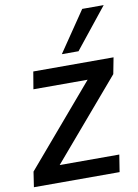

<svg xmlns="http://www.w3.org/2000/svg" viewBox="-92 -849 653 907"><g transform="rotate(-10 234.5 -395.0)"><path d="M-4 0 7 -73 334 -456H74L88 -539H473L458 -461L134 -82H420L407 0ZM235 -596 367 -790H470L315 -596Z"/></g></svg>

Font: Georama ExtraCondensed Thin Medium
Style: Italic
Weight: 500
Italic angle: -9°
Version: Version 1.001